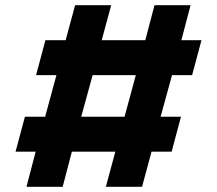

<svg xmlns="http://www.w3.org/2000/svg" viewBox="-20 -720 836 740"><path d="M720.5 -430.5H643L599 -270H677.5L641.5 -135.5H564L527.5 0H388L424.5 -135.5H257L221.5 0H82L117.5 -135.5H40L76 -270H154L197.5 -430.5H119L155 -565H233L269.5 -700H408.5L372 -565H540L575.5 -700H714.5L679 -565H756.5ZM460 -270 503.5 -430.5H337L293 -270Z"/></svg>

Font: Urbanist ExtraBold
Style: Regular
Weight: 800
Designer: Corey Hu
Foundry: Corey Hu
Version: Version 1.330; ttfautohint (v1.8.4.7-5d5b)